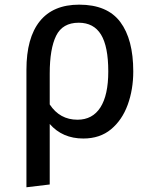

<svg xmlns="http://www.w3.org/2000/svg" viewBox="-20 -573 655 812"><path d="M314.9 -553.3Q433.8 -553.3 488.7 -480Q543.6 -406.7 543.6 -270.8Q543.6 -194.4 520 -129.7Q496.4 -65.1 449.5 -26.2Q402.6 12.8 332.3 12.8Q244.1 12.8 190.3 -48.7V207.2L91.8 219V-277.9Q91.8 -412.8 148.2 -483.1Q204.6 -553.3 314.9 -553.3ZM312.8 -476.9Q244.6 -476.9 217.4 -421.8Q190.3 -366.7 190.3 -262.1V-131.3Q232.8 -66.7 307.7 -66.7Q371.3 -66.7 404.6 -118.7Q437.9 -170.8 437.9 -270.8Q437.9 -376.4 407.2 -426.7Q376.4 -476.9 312.8 -476.9Z"/></svg>

Font: Fira Code Retina
Style: Regular
Weight: 450
Monospace: yes
Designer: Carrois Corporate, Edenspiekermann AG, Nikita Prokopov
Foundry: Carrois Corporate, Edenspiekermann AG, Nikita Prokopov
Version: Version 6.002